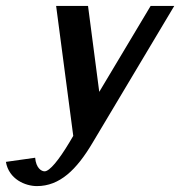

<svg xmlns="http://www.w3.org/2000/svg" viewBox="-58 -460 610 650"><path d="M67 170C144 170 201 115 255 24L532 -440H452L278 -149L240 -440H132L190 0L177 22C141 82 110 120 93 120C82 120 64 109 61 74L-38 88C-28 147 28 170 67 170Z"/></svg>

Font: Pfennig
Style: BoldItalic
Weight: 700
Italic angle: -13°
Version: Version 20100423